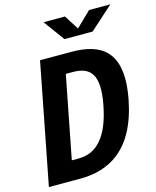

<svg xmlns="http://www.w3.org/2000/svg" viewBox="-135 -1032 913 1123"><g transform="rotate(-15 321.5 -470.0)"><path d="M19 0H208C378.5 0 544 -77.5 601.5 -372.5C658.5 -667.5 519.5 -730 349 -730H161ZM450.5 -377.5C415 -196 339.5 -116.5 231 -116.5H189L286 -614H327.5C436 -614 486 -559 450.5 -377.5ZM238.5 -939.5H368L423.5 -852L514 -939.5H643L501.5 -812.5H331Z"/></g></svg>

Font: Monaspace Neon
Style: Bold Italic
Weight: 700
Italic angle: -11°
Designer: Riley Cran & the Lettermatic Team
Foundry: Lettermatic
Version: Version 1.200 (Monaspace Neon)